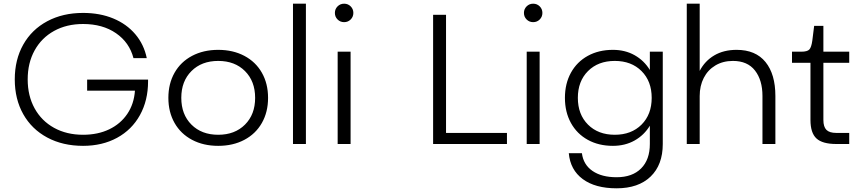

<svg xmlns="http://www.w3.org/2000/svg" viewBox="-20 -780 4650 1040"><path d="M452 -349H782V-339Q782 -236 738 -156.5Q694 -77 614 -33.5Q534 10 430 10Q320 10 236 -35Q152 -80 106 -161.5Q60 -243 60 -350Q60 -457 106 -538.5Q152 -620 236 -665Q320 -710 430 -710Q521 -710 593.5 -680Q666 -650 713 -594.5Q760 -539 775 -465H703Q681 -550 608.5 -600Q536 -650 430 -650Q341 -650 273 -612.5Q205 -575 167.5 -507Q130 -439 130 -350Q130 -261 167.5 -193Q205 -125 273 -87.5Q341 -50 430 -50Q510 -50 571.5 -79.5Q633 -109 669.5 -163Q706 -217 711 -289H452Z M1432 -250Q1432 -173 1398.5 -114Q1365 -55 1303.5 -22.5Q1242 10 1162 10Q1082 10 1020.5 -22.5Q959 -55 925.5 -114Q892 -173 892 -250Q892 -327 925.5 -386Q959 -445 1020.5 -477.5Q1082 -510 1162 -510Q1242 -510 1303.5 -477.5Q1365 -445 1398.5 -386Q1432 -327 1432 -250ZM1362 -250Q1362 -340 1307 -395Q1252 -450 1162 -450Q1072 -450 1017 -395Q962 -340 962 -250Q962 -160 1017 -105Q1072 -50 1162 -50Q1252 -50 1307 -105Q1362 -160 1362 -250Z M1637 -760V0H1567V-760Z M1879 -500V0H1809V-500ZM1894 -710Q1894 -689 1879.5 -674.5Q1865 -660 1844 -660Q1823 -660 1808.5 -674.5Q1794 -689 1794 -710Q1794 -731 1808.5 -745.5Q1823 -760 1844 -760Q1865 -760 1879.5 -745.5Q1894 -731 1894 -710Z M2396 -700V-60H2726V0H2326V-700Z M2903 -500V0H2833V-500ZM2918 -710Q2918 -689 2903.5 -674.5Q2889 -660 2868 -660Q2847 -660 2832.5 -674.5Q2818 -689 2818 -710Q2818 -731 2832.5 -745.5Q2847 -760 2868 -760Q2889 -760 2903.5 -745.5Q2918 -731 2918 -710Z M3040 -250Q3040 -327 3072.5 -386Q3105 -445 3164 -477.5Q3223 -510 3300 -510Q3366 -510 3417.5 -481Q3469 -452 3500 -401V-500H3570V0Q3570 113 3504 176.5Q3438 240 3320 240Q3204 240 3136.5 190Q3069 140 3061 50H3132Q3140 112 3189.5 146Q3239 180 3320 180Q3405 180 3452.5 132.5Q3500 85 3500 0V-99Q3469 -48 3417.5 -19Q3366 10 3300 10Q3223 10 3164 -22.5Q3105 -55 3072.5 -114Q3040 -173 3040 -250ZM3510 -250Q3510 -340 3455 -395Q3400 -450 3310 -450Q3220 -450 3165 -395Q3110 -340 3110 -250Q3110 -160 3165 -105Q3220 -50 3310 -50Q3400 -50 3455 -105Q3510 -160 3510 -250Z M3700 -760H3770V-396Q3798 -450 3849 -480Q3900 -510 3970 -510Q4073 -510 4126.5 -444Q4180 -378 4180 -260V0H4110V-260Q4110 -346 4069.5 -398Q4029 -450 3950 -450Q3896 -450 3855 -425.5Q3814 -401 3792 -358Q3770 -315 3770 -260V0H3700Z M4370 -130V-440H4270V-500H4320Q4353 -500 4364 -512Q4375 -524 4380 -560L4390 -640H4440V-500H4580V-440H4440V-130Q4440 -93 4456.5 -76.5Q4473 -60 4510 -60H4580V0H4510Q4435 0 4402.5 -30Q4370 -60 4370 -130Z"/></svg>

Font: Goli Light
Style: Regular
Weight: 300
Designer: jaikishan Patel
Foundry: MagicType
Version: Version 1.000